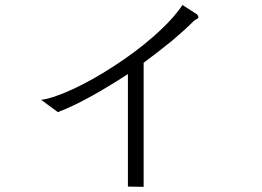

<svg xmlns="http://www.w3.org/2000/svg" viewBox="-20 -764 1040 763"><path d="M143.6 -367.2 210 -318.4Q271.5 -341.8 346.7 -383.8Q413.1 -420.9 488.3 -469.7V-22.5L550.8 -21.5V-514.6Q610.4 -558.6 664.1 -602.5Q713.9 -644.5 747.1 -677.7Q748 -679.7 751 -681.6Q752.9 -682.6 756.8 -685.5Q765.6 -689.5 767.6 -692.4Q770.5 -698.2 762.7 -707L705.1 -744.1Q666 -685.5 588.9 -618.2Q518.6 -556.6 430.7 -500Q346.7 -445.3 268.6 -409.2Q189.5 -373 143.6 -367.2Z"/></svg>

Font: DotumChe
Style: Regular
Weight: 400
Monospace: yes
Version: Version 2.21